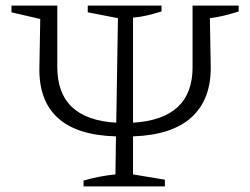

<svg xmlns="http://www.w3.org/2000/svg" viewBox="-20 -667 895 687"><path d="M279 0V-21Q334 -37 393 -43L395 -179Q254 -183 186 -246Q118 -309 121 -427L124 -599L21 -623V-647H185V-427Q185 -240 396 -228L402 -602L294 -623V-647H558V-626Q532 -618 507 -612Q482 -606 456 -604V-228Q669 -241 669 -426V-647H834V-626Q809 -618 783 -611.5Q757 -605 731 -602L734 -430Q736 -313 666.5 -248.5Q597 -184 456 -179V-43L570 -24V0Z"/></svg>

Font: Piazzolla SC Light
Style: Regular
Weight: 300
Designer: Juan Pablo del Peral
Foundry: Huerta Tipografica
Version: Version 1.330